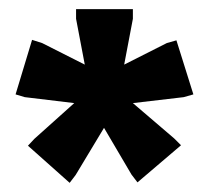

<svg xmlns="http://www.w3.org/2000/svg" viewBox="-20 -745 456 419"><path d="M132 -346 41 -427 55 -442 142 -520 34 -533 14 -539 50 -658 72 -651 165 -604 146 -704V-725H270V-704L251 -604L344 -651L365 -657L402 -539L381 -533L270 -520L360 -443L375 -428L280 -347L267 -364L207 -466L145 -363Z"/></svg>

Font: Ruda SemiBold
Style: Bold
Weight: 900
Designer: Mariela Monsalve and Angelina Sanchez
Foundry: Mariela Monsalve and Angelina Sanchez
Version: Version 2.000